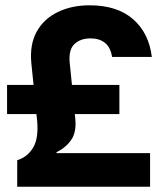

<svg xmlns="http://www.w3.org/2000/svg" viewBox="-20 -705 615 725"><path d="M45 0V-100Q83.3 -111.7 105 -147.5Q126.7 -183.3 120 -251.7L117.5 -274.2H6.7V-384.2H106.7L98.3 -466.7Q91.7 -537.5 118.8 -585.8Q145.8 -634.2 198.3 -659.6Q250.8 -685 318.3 -685Q422.5 -685 482.5 -632.5Q542.5 -580 553.3 -490H403.3Q397.5 -525.8 376.7 -542.9Q355.8 -560 321.7 -560Q283.3 -560 260.8 -538.3Q238.3 -516.7 243.3 -466.7L251.7 -384.2H430.8V-274.2H262.5L264.2 -257.5Q269.2 -207.5 250 -178.3Q230.8 -149.2 193.3 -130V-126.7H546.7V0Z"/></svg>

Font: Funnel Display ExtraBold
Style: Regular
Weight: 800
Designer: NORD ID, Kristian Moeller
Foundry: Dicotype
Version: Version 1.000